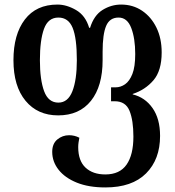

<svg xmlns="http://www.w3.org/2000/svg" viewBox="-20 -569 768 842"><path d="M442 253Q369 253 317 232Q265 211 237 175.5Q209 140 209 97Q209 61 231.5 42.5Q254 24 283 24Q307 24 328 35Q326 45 324.5 55.5Q323 66 323 76Q323 136 355 166Q387 196 442 196Q505 196 535 153Q565 110 565 30Q565 -41 548 -83Q531 -125 483 -125H467V-186H487Q509 -186 528.5 -199.5Q548 -213 560.5 -244.5Q573 -276 573 -332Q573 -401 555.5 -446.5Q538 -492 500 -492Q461 -492 445.5 -455.5Q430 -419 430 -342V-305Q430 -191 379 -127Q328 -63 235 -63Q145 -63 92 -127Q39 -191 39 -305Q39 -418 89 -483.5Q139 -549 232 -549Q272 -549 313.5 -525Q355 -501 371 -447H375Q392 -502 430 -525.5Q468 -549 511 -549Q563 -549 603 -522Q643 -495 666 -448Q689 -401 689 -339Q689 -259 653 -217Q617 -175 562 -157V-155Q616 -142 649 -95Q682 -48 682 27Q682 130 620.5 191.5Q559 253 442 253ZM236 -119Q278 -119 297.5 -169Q317 -219 317 -305Q317 -402 298.5 -447Q280 -492 236 -492Q191 -492 173 -442.5Q155 -393 155 -305Q155 -219 173.5 -169Q192 -119 236 -119Z"/></svg>

Font: Noto Serif Georgian ExtraCondensed SemiBold
Style: Regular
Weight: 600
Width: 2
Designer: Monotype Design Team, Akaki Razmadze
Foundry: Google LLC
Version: Version 2.003; ttfautohint (v1.8.4.7-5d5b)